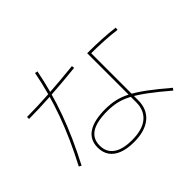

<svg xmlns="http://www.w3.org/2000/svg" viewBox="-180 -1066 1359 1359"><g transform="rotate(-45 500.0 -386.0)"><path d="M460 35Q393 35 346 17Q299 -1 274.5 -35.5Q250 -70 250 -120Q250 -197 308.5 -236Q367 -275 480 -275Q532 -275 577.5 -265Q623 -255 672 -229.5Q721 -204 782 -159Q843 -114 926 -43L914 -27Q832 -97 772 -141.5Q712 -186 664.5 -211Q617 -236 573.5 -245.5Q530 -255 480 -255Q374 -255 322 -221.5Q270 -188 270 -120Q270 -54 318.5 -19.5Q367 15 460 15Q563 15 616.5 -29Q670 -73 670 -155V-645Q826 -645 941 -630L939 -610Q827 -625 671 -625L690 -635V-155Q690 -64 630 -14.5Q570 35 460 35ZM61 -120Q157 -303 217 -469Q277 -635 310 -807L330 -803Q297 -631 236.5 -463Q176 -295 79 -110ZM50 -627Q241 -627 529 -657L531 -637Q243 -607 50 -607Z"/></g></svg>

Font: M PLUS 2 Thin Thin
Style: Regular
Weight: 250
Version: Version 1.001